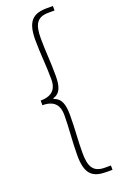

<svg xmlns="http://www.w3.org/2000/svg" viewBox="-179 -828 656 1043"><g transform="rotate(-20 149.5 -306.5)"><path d="M244 167H278V142H243C174 142 156 102 156 24C156 -48 163 -110 163 -191C163 -251 152 -290 109 -304V-308C152 -321 163 -359 163 -421C163 -502 156 -563 156 -636C156 -715 174 -754 243 -754H278V-780H244C165 -780 125 -750 125 -640C125 -559 134 -487 134 -408C134 -364 117 -320 40 -320V-293C117 -293 134 -249 134 -202C134 -125 125 -53 125 29C125 139 165 167 244 167Z"/></g></svg>

Font: Noto Sans CJK JP Thin
Style: Regular
Weight: 250
Designer: Ryoko NISHIZUKA (kana & ideographs); Paul D. Hunt (Latin, Greek & Cyrillic); Wenlong ZHANG (bopomofo); Sandoll Communica
Foundry: Adobe Systems Incorporated
Version: Version 1.004;PS 1.004;hotconv 1.0.82;makeotf.lib2.5.63406